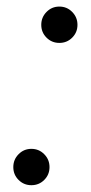

<svg xmlns="http://www.w3.org/2000/svg" viewBox="-20 -542 270 570"><path d="M102.5 -468.3Q102.5 -490.7 118.2 -506.6Q133.8 -522.5 156.2 -522.5Q178.7 -522.5 194.3 -506.6Q210 -490.7 210 -468.3Q210 -445.8 194.3 -430.2Q178.7 -414.6 156.2 -414.6Q133.8 -414.6 118.2 -430.2Q102.5 -445.8 102.5 -468.3ZM19.5 -45.9Q19.5 -68.4 35.2 -84.2Q50.8 -100.1 73.2 -100.1Q95.7 -100.1 111.3 -84.2Q127 -68.4 127 -45.9Q127 -23.4 111.3 -7.8Q95.7 7.8 73.2 7.8Q50.8 7.8 35.2 -7.8Q19.5 -23.4 19.5 -45.9Z"/></svg>

Font: Reddit Sans Chocolate Light
Style: Italic
Weight: 300
Italic angle: -11.25°
Designer: Stephen Hutchings
Version: Version 1.013